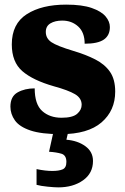

<svg xmlns="http://www.w3.org/2000/svg" viewBox="-20 -570 542 830"><path d="M243 10Q159 10 111.5 -6Q64 -22 44.5 -49.5Q25 -77 25 -109Q25 -153 56 -170.5Q87 -188 130 -188Q130 -119 162.5 -90Q195 -61 246 -61Q294 -61 313.5 -78Q333 -95 333 -117Q333 -146 304 -163Q275 -180 213 -197Q122 -223 76.5 -262.5Q31 -302 31 -378Q31 -467 95.5 -508.5Q160 -550 266 -550Q335 -550 376.5 -535.5Q418 -521 436.5 -499Q455 -477 455 -453Q455 -417 429 -399Q403 -381 346 -381Q346 -430 318 -455.5Q290 -481 249 -481Q218 -481 198 -469Q178 -457 178 -432Q178 -404 202.5 -387.5Q227 -371 297 -350Q351 -334 392 -313Q433 -292 455.5 -259.5Q478 -227 478 -174Q478 -92 419 -41Q360 10 243 10ZM232 240Q216 240 186 237Q156 234 138 229V161Q176 169 206 169Q235 169 251 162Q267 155 267 130Q267 101 245.5 94.5Q224 88 192 86L213 -9H277L267 34Q316 38 349 62Q382 86 382 126Q382 179 339 209.5Q296 240 232 240Z"/></svg>

Font: Noto Serif Myanmar Black
Style: Regular
Weight: 900
Designer: Ben Mitchell and the Monotype Design Team
Foundry: Monotype Imaging Inc.
Version: Version 2.106; ttfautohint (v1.8.4.7-5d5b)